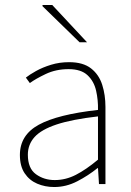

<svg xmlns="http://www.w3.org/2000/svg" viewBox="-20 -740 526 772"><path d="M198 12Q161 12 129.5 -1.5Q98 -15 79 -43.5Q60 -72 60 -117Q60 -197 136 -238.5Q212 -280 374 -298Q375 -337 366.5 -375Q358 -413 332 -437.5Q306 -462 256 -462Q205 -462 164 -442.5Q123 -423 100 -406L84 -428Q99 -440 125 -454.5Q151 -469 185 -479.5Q219 -490 258 -490Q314 -490 346 -465Q378 -440 391 -399Q404 -358 404 -310V0H378L374 -64H372Q335 -34 290.5 -11Q246 12 198 12ZM200 -16Q244 -16 285 -37Q326 -58 374 -98V-272Q269 -260 207.5 -239.5Q146 -219 119 -189Q92 -159 92 -118Q92 -63 124.5 -39.5Q157 -16 200 -16ZM300 -570 150 -716 152 -720H190L330 -570Z"/></svg>

Font: SourceSans3VF
Style: Regular
Weight: 200
Designer: Paul D. Hunt
Foundry: Adobe
Version: Version 3.052;hotconv 1.1.0;makeotfexe 2.6.0